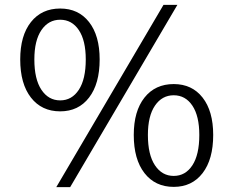

<svg xmlns="http://www.w3.org/2000/svg" viewBox="-20 -755 959 788"><path d="M63 -511Q63 -609 107 -664.5Q151 -720 227 -720Q302 -720 345.5 -664.5Q389 -609 389 -511Q389 -411 345.5 -354.5Q302 -298 227 -298Q151 -298 107 -354.5Q63 -411 63 -511ZM332 -511Q332 -589 303.5 -631.5Q275 -674 227 -674Q179 -674 150 -631.5Q121 -589 121 -511Q121 -430 150 -386.5Q179 -343 227 -343Q275 -343 303.5 -386.5Q332 -430 332 -511ZM651 -735H708L268 13H211ZM529 -201Q529 -299 573 -354.5Q617 -410 693 -410Q768 -410 811.5 -354.5Q855 -299 855 -201Q855 -101 811.5 -44.5Q768 12 693 12Q617 12 573 -44.5Q529 -101 529 -201ZM798 -201Q798 -279 769.5 -321.5Q741 -364 693 -364Q645 -364 616 -321.5Q587 -279 587 -201Q587 -120 616 -76.5Q645 -33 693 -33Q741 -33 769.5 -76.5Q798 -120 798 -201Z"/></svg>

Font: Nebula Sans Book
Style: Regular
Weight: 400
Designer: Paul D. Hunt for Adobe (as Source Sans)
Foundry: Nebula Entertainment & Broadcasting LLC
Version: Version 1.010